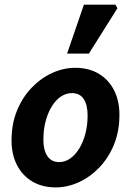

<svg xmlns="http://www.w3.org/2000/svg" viewBox="-20 -803 570 835"><path d="M222.1 12Q164.2 12 121.1 -13.3Q77.9 -38.6 54.1 -84.7Q30.2 -130.8 30.2 -192.5Q30.2 -264.4 54 -322.2Q77.8 -380.1 117.8 -421.7Q157.9 -463.4 207.2 -485.8Q256.6 -508.1 307.5 -508.1Q365.4 -508.1 408.6 -482.8Q451.7 -457.5 475.6 -411.4Q499.4 -365.3 499.4 -303.6Q499.4 -231.7 475.6 -173.9Q451.8 -116.1 411.8 -74.4Q371.8 -32.7 322.5 -10.4Q273.2 12 222.1 12ZM237.3 -98Q262.5 -98 284.9 -113.5Q307.3 -129 324.3 -156.5Q341.3 -184 351.2 -221Q361 -258 361 -300.9Q361 -346.9 344 -372.5Q327 -398.1 292.4 -398.1Q267.2 -398.1 244.8 -383Q222.3 -367.9 205.3 -340.4Q188.3 -313 178.5 -276Q168.6 -239 168.6 -195.2Q168.6 -150.3 186.1 -124.2Q203.5 -98 237.3 -98ZM271.8 -569.9 344.9 -782.7H482L490.6 -767.2L366.6 -569.9Z"/></svg>

Font: Source Sans 3
Style: Italic
Weight: 200
Italic angle: -11°
Designer: Paul D. Hunt
Foundry: Adobe
Version: Version 3.046;hotconv 1.0.118;makeotfexe 2.5.65603